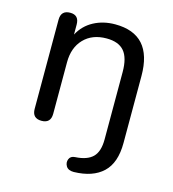

<svg xmlns="http://www.w3.org/2000/svg" viewBox="-104 -583 777 860"><g transform="rotate(15 285.0 -152.5)"><path d="M316 191Q290 191 280.5 175Q271 159 277.5 142.5Q284 126 305 125Q360 122 386 96.5Q412 71 412 14V-298Q412 -364 386 -394.5Q360 -425 304 -425Q238 -425 199 -384.5Q160 -344 160 -276V-37Q160 7 117 7Q74 7 74 -37V-450Q74 -494 117 -494Q158 -494 158 -450V-404Q182 -449 226 -472.5Q270 -496 325 -496Q498 -496 498 -303V8Q498 100 451 144.5Q404 189 316 191Z"/></g></svg>

Font: Chiron GoRound TC N
Style: Regular
Weight: 350
Designer: Ryoko NISHIZUKA 西塚涼子 (kana, bopomofo & ideographs); Paul D. Hunt (Latin, Greek & Cyrillic); Sandoll Communications 산돌커뮤니
Foundry: Adobe
Version: Version 1.000;hotconv 1.1.1;makeotfexe 2.6.0